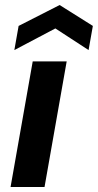

<svg xmlns="http://www.w3.org/2000/svg" viewBox="-20 -743 389 763"><path d="M22 0 110 -499H245L157 0ZM37 -544 54 -640 217 -723 349 -640 332 -544 200 -630Z"/></svg>

Font: DM Sans 20pt
Style: Bold Italic
Weight: 700
Italic angle: -10°
Version: Version 4.004;gftools[0.9.30]